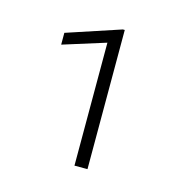

<svg xmlns="http://www.w3.org/2000/svg" viewBox="-68 -774 494 514"><g transform="rotate(15 178.5 -517.0)"><path d="M217.3 -710.4V-324.7H181.2V-665.5L63 -628.4V-661.1L211.9 -710.4Z"/></g></svg>

Font: Roboto ExtraLight
Style: Regular
Weight: 250
Designer: Christian Robertson
Foundry: Google
Version: Version 3.009; 2024